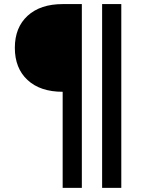

<svg xmlns="http://www.w3.org/2000/svg" viewBox="-20 -719 690 929"><path d="M283.2 189.9V-274.9Q174.8 -274.9 113.3 -331.8Q51.8 -388.7 51.8 -487.8Q51.8 -585.9 113.5 -642.6Q175.3 -699.2 283.2 -699.2H376V189.9ZM474.1 189.9V-699.2H566.9V189.9Z"/></svg>

Font: Azeret Mono
Style: Regular
Weight: 400
Designer: Martin Vácha
Foundry: Displaay
Version: Version 1.002